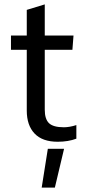

<svg xmlns="http://www.w3.org/2000/svg" viewBox="-20 -636 398 875"><path d="M243 10Q173 10 137.5 -27.5Q102 -65 102 -132V-409H30V-474H102V-591L184 -616V-474H315L310 -409H184V-136Q184 -93 203.5 -74.5Q223 -56 271 -56Q297 -56 328 -66V-4Q291 10 243 10ZM170 219 198 42H272L230 219Z"/></svg>

Font: Kanit Light
Style: Regular
Weight: 300
Designer: Katatrad Team
Foundry: CadsonDemak
Version: Version 2.000; ttfautohint (v1.8.3)